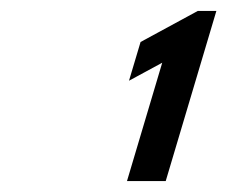

<svg xmlns="http://www.w3.org/2000/svg" viewBox="-20 -845 417 352"><path d="M216.5 -697 277.4 -730 212.8 -513H283.8L376.7 -825H342.7L237.7 -768Z"/></svg>

Font: Hussar
Style: BdOblThree
Weight: 700
Foundry: Cannot Into Space Fonts
Version: Version 2.00